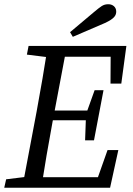

<svg xmlns="http://www.w3.org/2000/svg" viewBox="-23 -887 630 907"><path d="M-3 0H124L134 -55H128L6 -40L-3 0ZM82 0H172C188 -103 206 -207 225 -310L293 -670H203C187 -567 169 -463 150 -360L82 0ZM104 -629 225 -614H237L248 -670H112L104 -629ZM124 0H497L536 -178H485L422 0L478 -50H134L124 0ZM186 -319H411L419 -365H195L186 -319ZM238 -619H532L500 -670L499 -492H550L574 -670H248L238 -619ZM379 -224H421L466 -461H424L386 -355L383 -335L379 -224ZM308 -735 321 -713C371 -735 422 -756 472 -778C520 -800 526 -816 526 -833C526 -854 509 -867 489 -867C464 -867 454 -857 421 -830C383 -798 346 -767 308 -735Z"/></svg>

Font: Source Serif 4 Variable
Style: Italic
Weight: 400
Italic angle: -12°
Designer: Frank Grießhammer
Foundry: Adobe Systems Incorporated
Version: Version 4.004;hotconv 1.0.116;makeotfexe 2.5.65601